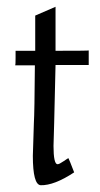

<svg xmlns="http://www.w3.org/2000/svg" viewBox="-20 -538 294 567"><path d="M242 -389V-346H144L140 -176L138 -106V-108Q138 -53 150 -53Q155 -53 168 -62Q181 -71 182 -71Q184 -68 199 -29Q140 10 100 9Q77 7 77 -78Q77 -86 80 -174Q82 -206 83 -345H25Q26 -346 26 -367V-388H84V-492L144 -518V-388Q241 -388 242 -389Z"/></svg>

Font: GFS Neohellenic Rg
Style: Regular
Weight: 400
Designer: Takis Katsoulidis and George D. Matthiopoulos
Foundry: Takis Katsoulidis and George D. Matthiopoulos
Version: Version 1.0